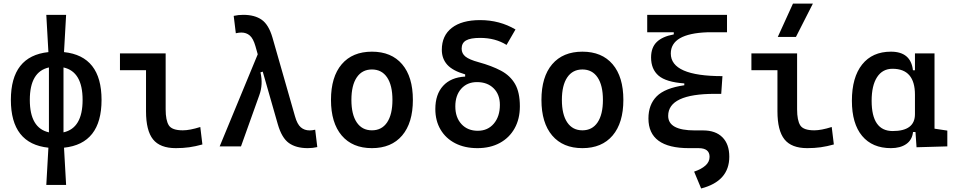

<svg xmlns="http://www.w3.org/2000/svg" viewBox="-20 -815 5313 1069"><path d="M237.8 214.8 249.5 7.3Q40.5 -14.6 40.5 -258.8Q40.5 -502.9 249.5 -524.9L237.8 -732.4H348.1L336.4 -524.9Q545.4 -502.9 545.4 -258.8Q545.4 -14.6 336.4 7.3L348.1 214.8ZM146 -258.8Q146 -101.6 252.4 -78.1V-439.5Q146 -416 146 -258.8ZM439.9 -258.8Q439.9 -416 333.5 -439.5V-78.1Q439.9 -101.6 439.9 -258.8Z M959 9.8Q871.1 9.8 832 -39.1Q793 -87.9 793 -195.3V-424.3H647.9V-517.6H902.3V-206.5Q902.3 -145 919.9 -117.2Q937.5 -89.4 998 -89.4Q1036.6 -89.4 1095.2 -107.9L1106.9 -10.7Q1068.8 0 1033.9 4.9Q999 9.8 959 9.8Z M1203.1 0 1415 -512.7 1402.3 -557.6Q1390.1 -600.6 1370.8 -617.2Q1351.6 -633.8 1323.7 -633.8Q1310.1 -633.8 1293 -629.9L1281.2 -726.6Q1306.6 -732.4 1334.5 -732.4Q1397.9 -732.4 1437 -705.1Q1476.1 -677.7 1497.1 -605.5L1622.6 -167Q1634.8 -123.5 1654.8 -106.2Q1674.8 -88.9 1704.1 -88.9Q1717.8 -88.9 1734.9 -92.8L1746.6 3.9Q1721.2 9.8 1693.4 9.8Q1628.4 9.8 1588.6 -18.6Q1548.8 -46.9 1526.9 -122.6L1442.9 -416L1430.2 -412.1Q1445.8 -345.2 1423.8 -285.2L1321.8 0Z M2050.8 9.8Q1942.4 9.8 1882.6 -60.5Q1822.8 -130.9 1822.8 -258.8Q1822.8 -387.2 1882.6 -457.3Q1942.4 -527.3 2050.8 -527.3Q2159.2 -527.3 2219 -457.3Q2278.8 -387.2 2278.8 -258.8Q2278.8 -130.9 2219 -60.5Q2159.2 9.8 2050.8 9.8ZM2050.8 -89.4Q2105.5 -89.4 2135.3 -133.5Q2165 -177.7 2165 -258.8Q2165 -339.8 2135.3 -384Q2105.5 -428.2 2050.8 -428.2Q1996.1 -428.2 1966.3 -384Q1936.5 -339.8 1936.5 -258.8Q1936.5 -177.7 1966.3 -133.5Q1996.1 -89.4 2050.8 -89.4Z M2638.2 9.8Q2567.4 9.8 2514.6 -17.3Q2461.9 -44.4 2432.9 -93.5Q2403.8 -142.6 2403.8 -208Q2403.8 -289.6 2447 -336.9Q2490.2 -384.3 2569.8 -388.7V-400.9Q2500.5 -420.9 2470.2 -454.6Q2439.9 -488.3 2439.9 -537.6Q2439.9 -616.7 2495.6 -659.9Q2551.3 -703.1 2653.3 -703.1Q2761.7 -703.1 2850.1 -650.9L2800.3 -564.9Q2737.8 -604 2653.3 -604Q2599.1 -604 2574.7 -589.8Q2550.3 -575.7 2550.3 -543.9Q2550.3 -517.1 2571.5 -500Q2592.8 -482.9 2644.5 -468.8Q2717.8 -448.7 2769.3 -421.4Q2820.8 -394 2847.7 -347.4Q2874.5 -300.8 2874.5 -222.7Q2874.5 -152.8 2845.2 -100.3Q2815.9 -47.9 2762.7 -19Q2709.5 9.8 2638.2 9.8ZM2640.1 -86.9Q2695.8 -86.9 2729.5 -126.7Q2763.2 -166.5 2763.2 -231Q2763.2 -289.1 2728.3 -323.5Q2693.4 -357.9 2635.7 -357.9Q2581.1 -357.9 2548.1 -321Q2515.1 -284.2 2515.1 -222.7Q2515.1 -161.1 2549.3 -124Q2583.5 -86.9 2640.1 -86.9Z M3222.7 9.8Q3114.3 9.8 3054.4 -60.5Q2994.6 -130.9 2994.6 -258.8Q2994.6 -387.2 3054.4 -457.3Q3114.3 -527.3 3222.7 -527.3Q3331.1 -527.3 3390.9 -457.3Q3450.7 -387.2 3450.7 -258.8Q3450.7 -130.9 3390.9 -60.5Q3331.1 9.8 3222.7 9.8ZM3222.7 -89.4Q3277.3 -89.4 3307.1 -133.5Q3336.9 -177.7 3336.9 -258.8Q3336.9 -339.8 3307.1 -384Q3277.3 -428.2 3222.7 -428.2Q3168 -428.2 3138.2 -384Q3108.4 -339.8 3108.4 -258.8Q3108.4 -177.7 3138.2 -133.5Q3168 -89.4 3222.7 -89.4Z M3815.4 9.8Q3590.3 9.8 3590.3 -155.3Q3590.3 -232.4 3636.2 -278.6Q3682.1 -324.7 3790 -340.3V-350.6Q3688.5 -357.9 3646.7 -393.8Q3605 -429.7 3605 -495.1Q3605 -550.3 3636.5 -581.1Q3668 -611.8 3731.4 -623.5V-635.3H3583.5V-732.4H4027.8V-635.3H3918.5Q3714.8 -627.9 3714.8 -517.1Q3714.8 -391.1 4002.4 -391.1L3995.6 -292.5H3960.4Q3700.2 -292.5 3700.2 -169.9Q3700.2 -88.9 3848.1 -88.9H3894.5Q3964.4 -88.9 4002.4 -50.5Q4040.5 -12.2 4040.5 57.6Q4040.5 193.8 3883.8 234.4L3844.7 140.6Q3885.3 127 3908 106.4Q3930.7 85.9 3930.7 58.1Q3930.7 9.8 3869.1 9.8Z M4474.6 9.8Q4386.7 9.8 4347.7 -39.1Q4308.6 -87.9 4308.6 -195.3V-424.3H4163.6V-517.6H4418V-206.5Q4418 -145 4435.5 -117.2Q4453.1 -89.4 4513.7 -89.4Q4552.2 -89.4 4610.8 -107.9L4622.6 -10.7Q4584.5 0 4549.6 4.9Q4514.6 9.8 4474.6 9.8ZM4310.5 -609.4 4395 -794.9H4505.9L4411.6 -609.4Z M4940.4 9.8Q4836.9 9.8 4780 -58.3Q4723.1 -126.5 4723.1 -253.9Q4723.1 -384.3 4780 -455.8Q4836.9 -527.3 4940.4 -527.3Q5051.3 -527.3 5063 -423.8H5074.2V-517.6H5183.1V-98.6L5254.4 -87.9V0L5083 4.9L5077.1 -80.1H5063.5Q5058.6 -35.6 5025.6 -12.9Q4992.7 9.8 4940.4 9.8ZM4833 -253.9Q4833 -85.4 4950.2 -85.4Q5074.2 -85.4 5074.2 -179.2V-287.6Q5074.2 -432.1 4949.2 -432.1Q4893.6 -432.1 4863.3 -385.5Q4833 -338.9 4833 -253.9Z"/></svg>

Font: Caskaydia Cove Medium
Style: Regular
Weight: 500
Monospace: yes
Designer: Aaron Bell
Foundry: Saja Typeworks
Version: Version 4.300; ttfautohint (v1.8.3)